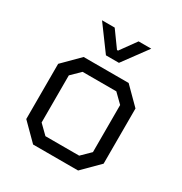

<svg xmlns="http://www.w3.org/2000/svg" viewBox="-164 -823 898 946"><g transform="rotate(30 285.0 -350.0)"><path d="M65 -92V-406L157 -498H413L505 -406V-92L413 0H157ZM381 -66 431 -115V-383L381 -432H189L139 -383V-115L189 -66ZM145 -700H217L282 -610H288L353 -700H425L322 -560H248Z"/></g></svg>

Font: Chakra Petch
Style: Regular
Weight: 400
Designer: Katatrad Aksorn Co.,Ltd.
Foundry: Cadson Demak Co.,Ltd.
Version: Version 1.000; ttfautohint (v1.6)